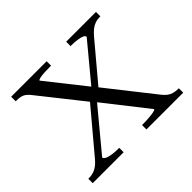

<svg xmlns="http://www.w3.org/2000/svg" viewBox="-125 -675 834 834"><g transform="rotate(-45 291.5 -258.0)"><path d="M570 0H344V-27H348Q368 -27 387 -28.5Q406 -30 418 -32.5Q430 -35 430 -39L269 -244L264 -248L95 -461Q86 -472 77 -478Q68 -484 57.5 -486Q47 -488 32 -488H29V-516H247V-489H243Q225 -489 206.5 -488Q188 -487 177 -484.5Q166 -482 166 -478L314 -291L318 -287L497 -60Q507 -48 516.5 -41Q526 -34 538.5 -30.5Q551 -27 567 -27H570ZM14 0V-27H18Q41 -27 59 -36.5Q77 -46 94 -66L268 -273L289 -251L122 -50Q122 -43 133 -37.5Q144 -32 162 -29.5Q180 -27 201 -27H204V0ZM311 -259 294 -286 445 -468Q445 -475 435.5 -479.5Q426 -484 409 -486.5Q392 -489 370 -489H367V-516H550V-489H548Q531 -489 518 -484.5Q505 -480 493.5 -471Q482 -462 469 -447Z"/></g></svg>

Font: Roboto Serif 120pt Expanded Light
Style: Regular
Weight: 300
Width: 7
Designer: Greg Gazdowicz
Foundry: Commercial Type
Version: Version 1.008